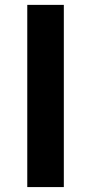

<svg xmlns="http://www.w3.org/2000/svg" viewBox="-20 -760 369 780"><path d="M90.8 0V-740.2H239.3V0Z"/></svg>

Font: Bpmf Zihi Sans Bold
Style: Bold
Weight: 700
Foundry: But Ko
Version: Version 1.320